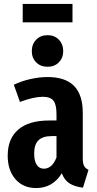

<svg xmlns="http://www.w3.org/2000/svg" viewBox="-20 -936 493 972"><path d="M428 -76 400 14Q358 9 332 -7.5Q306 -24 293 -59Q247 16 163 16Q97 16 58 -29Q19 -74 19 -148Q19 -234 72.5 -280Q126 -326 229 -326H266V-358Q266 -407 250.5 -426.5Q235 -446 196 -446Q151 -446 81 -420L50 -507Q90 -526 135 -536Q180 -546 220 -546Q311 -546 355 -501Q399 -456 399 -365V-134Q399 -109 405.5 -96.5Q412 -84 428 -76ZM266 -139V-247H242Q196 -247 174.5 -225.5Q153 -204 153 -159Q153 -121 166 -101.5Q179 -82 202 -82Q244 -82 266 -139ZM300 -677Q300 -643 278 -620.5Q256 -598 221 -598Q185 -598 163 -620.5Q141 -643 141 -677Q141 -712 163 -735Q185 -758 221 -758Q256 -758 278 -735Q300 -712 300 -677ZM95 -823V-916H347V-823Z"/></svg>

Font: Fira Sans Compressed SemiBold
Style: Regular
Weight: 600
Width: 1
Designer: bBox Type GmbH & Carrois Corporate GbR & Edenspiekermann AG
Foundry: bBox Type GmbH & Carrois Corporate GbR & Edenspiekermann AG
Version: Version 4.301